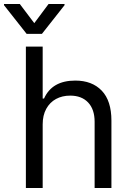

<svg xmlns="http://www.w3.org/2000/svg" viewBox="-62 -940 644 960"><path d="M151.4 0H67.4V-707H151.4V-447.3H158.2Q198.2 -537.1 314.5 -537.1Q398.4 -537.1 446.8 -486.6Q495.1 -436 495.1 -336.9V0H411.1V-331.1Q411.1 -393.1 378.7 -427.5Q346.2 -461.9 289.1 -461.9Q249 -461.9 218 -445.1Q187 -428.2 169.2 -395.8Q151.4 -363.3 151.4 -318.4ZM109.4 -824.2 180.7 -919.9H260.7V-914.1L147.5 -770.5H71.3L-42 -914.1V-919.9H37.1Z"/></svg>

Font: Pretendard GOV
Style: Regular
Weight: 400
Designer: Base glyphs from Inter by Rasmus Andersson; Hangeul glyphs from Noto Sans CJK(Source Han Sans) by Jang Soo-young and Kan
Foundry: Kil Hyung-jin
Version: Version 1.309